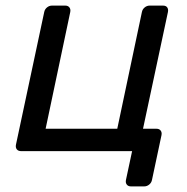

<svg xmlns="http://www.w3.org/2000/svg" viewBox="-20 -540 667 686"><path d="M37 -23 138 -497Q140 -507 148 -513.5Q156 -520 166 -520H213Q223 -520 228 -513.5Q233 -507 231 -497L143 -80H399L487 -497Q489 -507 497 -513.5Q505 -520 515 -520H562Q573 -520 577.5 -513.5Q582 -507 580 -497L491 -80H539Q549 -80 554 -73.5Q559 -67 557 -57L523 103Q521 113 513 119.5Q505 126 495 126H448Q438 126 433 119.5Q428 113 430 103L452 0H56Q45 0 40 -6.5Q35 -13 37 -23Z"/></svg>

Font: SVN-Rubik
Style: Italic
Weight: 400
Italic angle: -12°
Designer: Hubert and Fischer
Foundry: Hubert & Fischer
Version: Version 2.101; ttfautohint (v1.8.3)